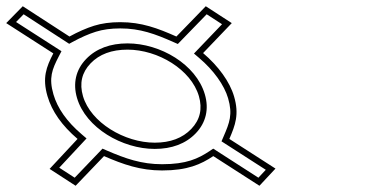

<svg xmlns="http://www.w3.org/2000/svg" viewBox="-191 -649 1191 615"><path d="M328.1 -103C409.6 -103 452.4 -122.5 492.2 -149L640 -54L691.4 -109L543.6 -204C562.7 -248.4 575.7 -282.4 558.8 -340C545.1 -387 508.6 -437.3 459.5 -479L551.4 -575L468.1 -629L374 -532C313.9 -558.7 262.3 -578 194.3 -578C162.6 -578 134.6 -574.2 110.1 -566.5C85.7 -558.8 59.5 -547.3 31.5 -532L-118.1 -629L-171.1 -575L-20.2 -478C-42.7 -434.6 -56.1 -399.7 -38.9 -341C-24.7 -292.3 7.4 -246.7 57.4 -204L-32.1 -108L51.2 -54L142.2 -149C203.9 -122.2 258.4 -103 328.1 -103ZM304.6 -192C208 -192 99.5 -256.5 74.8 -341C62.9 -381.7 71 -416.7 99.1 -446C127.2 -475.3 166.7 -490 217.5 -490C315.2 -490 421.2 -426.1 446.1 -341C457.9 -300.3 449.8 -265.3 421.7 -236C393.7 -206.7 354.6 -192 304.6 -192ZM328.1 -123C262.2 -123 211.3 -140.8 150.1 -167.3L137.4 -172.9L48.2 -79.8L-1.2 -111.8L86.2 -205.6L70.3 -219.2C22.5 -260.1 -6.9 -302.6 -19.8 -346.6C-35.2 -399.5 -24.4 -426.5 -2.5 -468.8L5.9 -485L-139.6 -578.5L-115.3 -603.3L30.6 -508.7L41.1 -514.5C68.2 -529.3 93.2 -540.2 116.1 -547.4C138.2 -554.3 164.2 -558 194.3 -558C258.2 -558 306.2 -540.2 365.8 -513.7L378.6 -508.1L471 -603.3L520.2 -571.4L430.3 -477.5L446.5 -463.7C493.5 -423.9 527.4 -376.1 539.6 -334.4C554.8 -282.5 544.3 -256 525.2 -211.9L518.5 -196.3L660.4 -105.1L636.7 -79.8L492 -172.9L481.1 -165.6C443.4 -140.6 406.2 -123 328.1 -123ZM304.6 -172C358.5 -172 403.7 -188.2 436.2 -222.2C469 -256.4 478.9 -300.1 465.2 -346.6C437 -443.1 322.3 -510 217.5 -510C162.9 -510 117.2 -493.8 84.7 -459.8C51.8 -425.6 42 -381.9 55.6 -335.4C83.7 -239.2 201 -172 304.6 -172Z"/></svg>

Font: Din Kursivschrift
Style: BreitLeftGho
Weight: 400
Version: Version 1.089